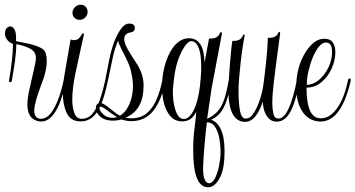

<svg xmlns="http://www.w3.org/2000/svg" viewBox="-20 -514 1505 813"><path d="M146 0Q96 -8 96 -72Q96 -99 105.5 -139.5Q115 -180 124 -221Q128 -238 130 -250Q132 -262 132 -269Q132 -295 107.5 -308Q83 -321 49 -327Q49 -296 43.5 -256Q38 -216 30 -172Q29 -166 23 -166Q18 -166 18 -172Q26 -216 30.5 -258Q35 -300 35 -328Q20 -333 10.5 -345.5Q1 -358 1 -371Q1 -387 8 -394.5Q15 -402 24 -402Q34 -402 41 -390Q48 -378 48 -354V-340Q52 -339 65.5 -336Q79 -333 93.5 -330.5Q108 -328 113 -326Q150 -316 164 -304Q178 -292 178 -254Q178 -237 173.5 -215Q169 -193 159 -167Q125 -78 125 -46Q125 -11 154 -11Q172 -11 188.5 -27Q205 -43 221 -80Q231 -103 238.5 -129.5Q246 -156 249 -172Q250 -179 256 -179Q262 -179 261 -172Q254 -142 246.5 -117.5Q239 -93 231 -73Q197 7 146 0Z M322 0Q279 0 262.5 -35.5Q246 -71 246 -120Q246 -155 252 -191Q264 -263 279 -347Q288 -344 294 -344Q314 -344 326 -368Q328 -373 332 -373Q336 -373 335 -366Q331 -350 322 -307.5Q313 -265 298 -197Q293 -172 289.5 -144.5Q286 -117 286 -93Q286 -59 295 -35Q304 -11 326 -11Q356 -11 375 -37Q394 -63 406 -100.5Q418 -138 425 -172Q426 -179 432 -179Q437 -179 437 -172Q418 -81 391.5 -40.5Q365 0 322 0ZM317 -430Q304 -430 295.5 -438.5Q287 -447 287 -460Q287 -474 297.5 -484Q308 -494 322 -494Q334 -494 342.5 -485.5Q351 -477 351 -464Q351 -450 341 -440Q331 -430 317 -430Z M536 -1Q516 -1 495 -8Q475 -3 460 -3Q425 -3 405.5 -19.5Q386 -36 386 -55Q386 -78 405 -78Q416 -78 441 -58Q457 -45 468.5 -36.5Q480 -28 488 -24Q510 -37 524 -65Q543 -103 543 -150Q543 -167 540 -185Q537 -203 532 -223Q526 -243 515 -265Q504 -287 493.5 -307.5Q483 -328 480 -342Q465 -307 456 -263Q447 -219 437 -172Q435 -164 429 -164Q424 -164 425 -172Q428 -187 433 -213Q438 -239 444 -268Q450 -297 457 -318Q470 -359 488.5 -386.5Q507 -414 526 -414H529Q551 -414 551 -395Q551 -380 534 -377Q506 -373 506 -348Q506 -331 522 -303.5Q538 -276 554 -252Q571 -227 579.5 -202.5Q588 -178 588 -152Q588 -47 512 -16Q524 -13 535 -13Q576 -13 601.5 -34.5Q627 -56 642.5 -92Q658 -128 667 -172Q669 -179 674 -179Q679 -179 679 -172Q666 -92 630.5 -46.5Q595 -1 536 -1ZM457 -15Q468 -15 475 -19Q465 -24 454.5 -31.5Q444 -39 431 -49Q414 -62 405 -62Q401 -62 401 -56Q401 -52 404.5 -45.5Q408 -39 416 -31Q432 -15 457 -15Z M861 279Q798 279 798 123Q798 71 803.5 31Q809 -9 811 -41Q800 -19 785.5 -9.5Q771 0 752 0Q721 0 702 -21.5Q683 -43 674.5 -76.5Q666 -110 666 -146Q666 -219 694 -281Q728 -352 780 -352Q844 -352 846 -249L865 -350L864 -351Q899 -348 910 -371Q912 -379 917 -377Q922 -377 919 -368L876 -140L857 -11Q896 -28 916 -63Q936 -98 948 -172Q949 -179 955 -179Q958 -179 959.5 -176.5Q961 -174 960 -172Q947 -99 928.5 -61Q910 -23 874 -7Q938 16 930 157Q927 212 907 245.5Q887 279 861 279ZM758 -10Q781 -10 800 -47Q819 -84 827 -152Q829 -173 830.5 -192.5Q832 -212 832 -230Q832 -329 796 -339Q795 -340 791 -340Q773 -340 750 -298Q730 -257 722.5 -217Q715 -177 712 -133Q711 -82 723.5 -46Q736 -10 758 -10ZM864 262Q880 262 891 239.5Q902 217 908 186Q914 155 914 132Q914 100 908.5 71Q903 42 890.5 23Q878 4 856 4Q854 19 851 47Q848 75 845.5 106Q843 137 841.5 161.5Q840 186 840 195Q839 229 846.5 245.5Q854 262 864 262Z M1018 2Q947 2 947 -135Q947 -148 949 -177.5Q951 -207 953.5 -241Q956 -275 959 -303Q962 -331 964 -341Q998 -339 1007 -361Q1010 -368 1014 -368Q1016 -368 1016 -365Q1016 -361 1015 -357Q1011 -338 1006.5 -308Q1002 -278 998.5 -245Q995 -212 992.5 -182.5Q990 -153 990 -133Q990 -74 996.5 -43Q1003 -12 1020 -12Q1034 -12 1044 -22Q1054 -32 1067 -58Q1092 -112 1099 -183Q1109 -266 1111.5 -303.5Q1114 -341 1114 -354Q1149 -352 1158 -374Q1160 -379 1163 -379Q1167 -379 1166 -371Q1156 -296 1149.5 -247Q1143 -198 1139.5 -167Q1136 -136 1134.5 -115.5Q1133 -95 1133 -77Q1133 -54 1137.5 -33Q1142 -12 1159 -12Q1182 -12 1200 -50Q1212 -75 1221.5 -108.5Q1231 -142 1236 -172Q1238 -179 1243 -179Q1248 -179 1248 -172Q1233 -84 1210 -41.5Q1187 1 1152 1Q1131 1 1118 -12.5Q1105 -26 1099 -45.5Q1093 -65 1093 -84Q1064 2 1018 2Z M1326 0Q1295 -4 1274.5 -24.5Q1254 -45 1244 -76Q1234 -107 1234 -141Q1234 -231 1275 -295Q1311 -350 1353 -350Q1378 -350 1389 -334.5Q1400 -319 1400 -293Q1400 -258 1384 -223Q1368 -188 1340.5 -165.5Q1313 -143 1278 -143Q1278 -23 1328 -14Q1332 -13 1339 -13Q1376 -13 1406.5 -54.5Q1437 -96 1453 -172Q1455 -182 1460 -182Q1466 -182 1465 -172Q1423 11 1326 0ZM1279 -155Q1306 -155 1330.5 -175.5Q1355 -196 1370.5 -228Q1386 -260 1386 -294Q1386 -334 1360 -334Q1345 -334 1330.5 -316.5Q1316 -299 1304.5 -271Q1293 -243 1286 -212.5Q1279 -182 1279 -155Z"/></svg>

Font: Updock
Style: Regular
Weight: 400
Designer: Robert E. Leuschke
Foundry: Robert E. Leuschke
Version: Version 1.010; ttfautohint (v1.8.4.7-5d5b)